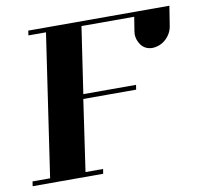

<svg xmlns="http://www.w3.org/2000/svg" viewBox="-72 -691 806 767"><g transform="rotate(-10 331.5 -307.5)"><path d="M0 0 2.9 -19H74.2L159.2 -596.2H87.9L90.8 -615.2H663.1L650.9 -538.1Q646.5 -505.9 623 -483.9Q600.1 -462.4 567.9 -460.9Q538.1 -460.9 521 -483.9Q506.8 -504.9 506.8 -526.9Q506.8 -528.3 507.3 -532.2Q507.8 -536.1 507.8 -538.1L517.1 -596.2H303.2L263.2 -327.1H477.1L474.1 -308.1H259.8L217.8 -19H289.1L286.1 0Z"/></g></svg>

Font: Hjet
Style: Italic
Weight: 400
Designer: T. Christopher White
Version: Version 1.2